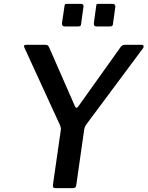

<svg xmlns="http://www.w3.org/2000/svg" viewBox="-20 -974 764 994"><path d="M713 -742Q721 -742 723 -736.5Q725 -731 721 -725L427 -330Q422 -323 419 -315.5Q416 -308 414 -290L375 -17Q374 -6 369 -3Q364 0 352 0H267Q258 0 255.5 -4.5Q253 -9 254 -17L294 -295Q296 -306 295 -311.5Q294 -317 291 -325L107 -726Q103 -734 105 -738Q107 -742 117 -742H214Q224 -742 228.5 -737.5Q233 -733 236 -725L368 -424Q375 -408 386 -424L605 -731Q611 -738 615 -740Q619 -742 629 -742H713ZM412 -938 400 -851Q399 -842 396 -839.5Q393 -837 382 -837H316Q307 -837 303.5 -842Q300 -847 301 -855L314 -943Q315 -951 317 -952.5Q319 -954 325 -954H401Q407 -954 410.5 -949Q414 -944 412 -938ZM577 -938 565 -851Q564 -842 560.5 -839.5Q557 -837 546 -837H481Q471 -837 468 -842Q465 -847 466 -855L478 -943Q479 -951 481 -952.5Q483 -954 489 -954H565Q571 -954 574.5 -949Q578 -944 577 -938Z"/></svg>

Font: Libre Franklin Medium
Style: Italic
Weight: 500
Italic angle: -8°
Designer: Pablo Impallari, Rodrigo Fuenzalida, Nhung Nguyen
Foundry: Impallari Type
Version: Version 3.000